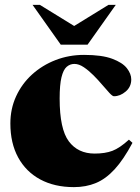

<svg xmlns="http://www.w3.org/2000/svg" viewBox="-20 -752 574 787"><path d="M324.5 -527Q397.5 -527 439.8 -511.2Q482 -495.5 500 -472.5Q518 -449.5 518 -426.5Q518 -396 495.2 -376.8Q472.5 -357.5 447 -357.5Q441 -357.5 428.5 -371Q416 -384.5 399.2 -404.2Q382.5 -424 363 -443.5Q343.5 -463 323.5 -476.5Q303.5 -490 285 -490Q267 -490 253.2 -478Q239.5 -466 232 -435.2Q224.5 -404.5 224.5 -348Q224.5 -223 262 -172.8Q299.5 -122.5 368 -122.5Q411 -122.5 440.8 -133.8Q470.5 -145 508.5 -179.5L523 -166.5Q486.5 -98 450 -58.2Q413.5 -18.5 373 -1.8Q332.5 15 283 15Q203.5 15 145 -16.5Q86.5 -48 54.5 -106.5Q22.5 -165 22.5 -246Q22.5 -306 46 -357.2Q69.5 -408.5 111.2 -446.5Q153 -484.5 207.8 -505.8Q262.5 -527 324.5 -527ZM454.5 -732 339 -569H229L113.5 -732H143.5L284 -645.5L424.5 -732Z"/></svg>

Font: Newsreader Display ExtraBold
Style: Regular
Weight: 800
Designer: Hugues Gentile
Foundry: Production Type
Version: Version 1.001